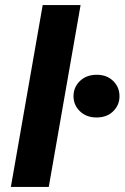

<svg xmlns="http://www.w3.org/2000/svg" viewBox="-20 -740 493 760"><path d="M23 0 149 -720H299L173 0ZM362 -275Q322 -275 296.5 -299.5Q271 -324 271 -359Q271 -395 296.5 -419.5Q322 -444 363 -444Q403 -444 428 -419.5Q453 -395 453 -359Q453 -324 428 -299.5Q403 -275 362 -275Z"/></svg>

Font: DM Sans 10pt Black
Style: Italic
Weight: 900
Italic angle: -10°
Version: Version 4.004;gftools[0.9.30]